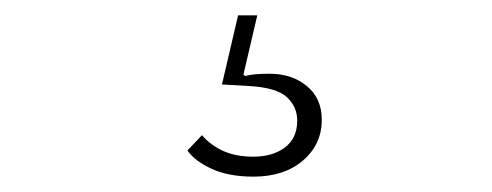

<svg xmlns="http://www.w3.org/2000/svg" viewBox="-20 -27 640 250"><path d="M310 203Q278 203 256 193Q234 183 224 169L243 149Q254 162 270.5 169.5Q287 177 310 177Q335 177 351 165Q367 153 367 130Q367 112 353.5 99.5Q340 87 304 85L269 83L290 -7H315L297 70L299 72Q307 70 315.5 69.5Q324 69 331 69Q360 69 379.5 85Q399 101 399 129Q399 161 374.5 182Q350 203 310 203Z"/></svg>

Font: IBM Plex Sans ExtLt
Style: Regular
Weight: 200
Designer: Mike Abbink, Paul van der Laan, Pieter van Rosmalen
Foundry: Bold Monday
Version: Version 3.005